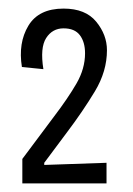

<svg xmlns="http://www.w3.org/2000/svg" viewBox="-20 -697 309 447"><path d="M32 -270V-327L106 -426Q138 -468 158 -502.5Q178 -537 178 -573Q178 -599 166 -615Q154 -631 128 -631Q102 -631 87.5 -608.5Q73 -586 81 -536L31 -541Q22 -597 46 -637Q70 -677 128 -677Q179 -677 204 -646.5Q229 -616 229 -580Q229 -531 201 -484.5Q173 -438 136 -389L83 -318V-313L228 -318V-270Z"/></svg>

Font: Bricolage Grotesque 12pt Condensed ExtraLight
Style: Regular
Weight: 200
Width: 3
Designer: Mathieu Triay
Foundry: Atelier Triay
Version: Version 1.001; ttfautohint (v1.8.4.7-5d5b);gftools[0.9.33.de